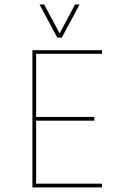

<svg xmlns="http://www.w3.org/2000/svg" viewBox="-20 -813 515 833"><path d="M248 -649.9 325.2 -793.5H305.7L238.8 -668L171.4 -793.5H151.4L228.5 -649.9ZM422.4 -579.6V-595.2H120.6V0H422.4V-16.1H136.7V-289.6H389.2V-305.7H136.7V-579.6Z"/></svg>

Font: Now Thin
Style: Regular
Weight: 100
Designer: Alfredo Marco Pradil
Foundry: Alfredo Marco Pradil
Version: Version 1.200;hotconv 1.0.109;makeotfexe 2.5.65596